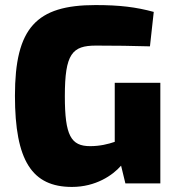

<svg xmlns="http://www.w3.org/2000/svg" viewBox="-20 -724 698 758"><path d="M433 -397V-164C407 -155 374 -147 336 -147C260 -147 236 -189 236 -344C236 -512 265 -544 359 -544C437 -544 500 -543 572 -541L587 -677C517 -696 453 -704 357 -704C123 -704 39 -614 39 -346C39 -89 107 14 264 14C358 14 425 -32 458 -70L475 0H613V-397Z"/></svg>

Font: Exo 2 Extra Bold
Style: Regular
Weight: 800
Designer: Natanael Gama
Version: Version 1.001;PS 001.001;hotconv 1.0.88;makeotf.lib2.5.64775